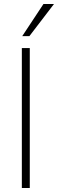

<svg xmlns="http://www.w3.org/2000/svg" viewBox="-20 -947 292 967"><path d="M90 0V-705H130V0ZM92 -765 199 -927H252L128 -765Z"/></svg>

Font: Nunito Sans 12pt ExtraLight SemiCondensed
Style: Regular
Weight: 200
Width: 4
Version: Version 3.101;gftools[0.9.27]